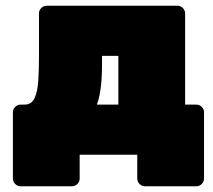

<svg xmlns="http://www.w3.org/2000/svg" viewBox="-20 -540 744 670"><path d="M52 110Q41 110 33 102Q25 94 25 83V-148Q25 -159 33 -167Q41 -175 52 -175H66Q90 -175 100.5 -197.5Q111 -220 113.5 -257.5Q116 -295 116 -341V-493Q116 -504 124 -512Q132 -520 143 -520H599Q610 -520 618 -512Q626 -504 626 -493V-175H665Q676 -175 684 -167Q692 -159 692 -148V83Q692 94 684 102Q676 110 665 110H486Q475 110 467 102Q459 94 459 83V0H258V83Q258 94 250 102Q242 110 231 110ZM318 -175H393V-345H336V-316Q336 -269 331.5 -233.5Q327 -198 318 -175Z"/></svg>

Font: Rubik Light Black
Style: Regular
Weight: 900
Version: Version 2.104